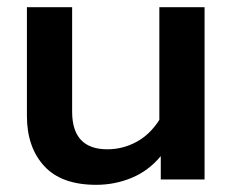

<svg xmlns="http://www.w3.org/2000/svg" viewBox="-20 -500 650 535"><path d="M55 -177V-480H181V-189Q181 -84 279 -84Q322 -84 360 -104.5Q398 -125 424 -166V-480H550V0H428V-65Q394 -24 347 -4.5Q300 15 248 15Q151 15 103 -37.5Q55 -90 55 -177Z"/></svg>

Font: Prompt Medium
Style: Regular
Weight: 500
Designer: Katatrad Team
Foundry: CadsonDemak
Version: Version 1.001